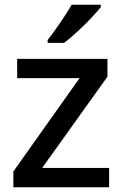

<svg xmlns="http://www.w3.org/2000/svg" viewBox="-20 -786 515 806"><path d="M438 0H36V-66L314 -458H52V-539H431V-464L157 -81H438ZM403 -756Q389 -738 361.5 -709Q334 -680 303.5 -652Q273 -624 249 -606H180V-618Q195 -637 213.5 -663Q232 -689 250 -716.5Q268 -744 281 -766H403Z"/></svg>

Font: Noto Sans Tai Tham Medium
Style: Regular
Weight: 500
Designer: Monotype Design Team 2013. Revised by David WIlliams 2020
Foundry: Monotype Imaging Inc.
Version: Version 2.002; ttfautohint (v1.8.4.7-5d5b)